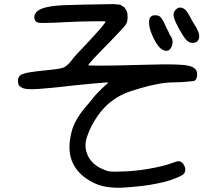

<svg xmlns="http://www.w3.org/2000/svg" viewBox="-20 -757 1040 925"><path d="M299.8 -732.4Q345.7 -734.4 526.4 -737.3L558.6 -734.4L579.1 -721.7Q588.9 -709 591.8 -700.2Q594.7 -692.4 594.7 -675.3Q594.7 -658.2 591.8 -650.4Q588.9 -640.6 573.7 -623.5Q558.6 -606.4 505.9 -551.8Q405.3 -450.2 405.3 -442.4Q405.3 -441.4 444.3 -440.9Q483.4 -440.4 550.3 -441.9Q617.2 -443.4 694.3 -445.3Q842.8 -450.2 887.7 -440.4Q916 -434.6 924.8 -418.9Q931.6 -408.2 929.2 -390.6Q926.8 -373 918 -368.2Q914.1 -366.2 880.4 -363.3Q846.7 -360.4 822.3 -360.4Q752 -360.4 656.2 -332Q604.5 -317.4 575.2 -304.2Q545.9 -291 517.6 -269.5Q479.5 -241.2 447.8 -194.8Q416 -148.4 398.4 -95.7Q383.8 -50.8 402.3 -9.3Q420.9 32.2 467.8 54.7Q489.3 65.4 506.3 68.4Q523.4 71.3 566.4 69.3Q626 68.4 694.3 56.6Q762.7 44.9 800.8 31.2Q831.1 20.5 837.9 19.5Q856.4 19.5 867.2 39.6Q877.9 59.6 868.2 77.1Q863.3 85 844.2 93.8Q825.2 102.5 799.8 111.3Q770.5 121.1 737.3 127Q676.8 140.6 564.5 147.5Q527.3 148.4 492.7 143.1Q458 137.7 425.8 121.1Q359.4 86.9 332 31.2Q301.8 -29.3 324.2 -119.1Q338.9 -183.6 407.2 -258.8Q425.8 -281.2 436.5 -294.9Q446.3 -306.6 474.6 -334Q502 -358.4 502 -359.4Q500 -361.3 417 -353.5Q334 -345.7 268.6 -337.9Q235.4 -334 167 -328.6Q98.6 -323.2 82 -336.9Q66.4 -343.8 66.4 -366.2Q66.4 -384.8 77.1 -393.6Q87.9 -402.3 117.2 -407.7Q146.5 -413.1 215.8 -419.9Q270.5 -424.8 287.1 -432.1Q303.7 -439.5 323.2 -463.9Q340.8 -488.3 372.1 -519.5Q492.2 -646.5 488.3 -653.3Q487.3 -655.3 418.5 -654.3Q349.6 -653.3 298.8 -650.4Q174.8 -643.6 162.1 -648.4Q149.4 -652.3 146 -667Q142.6 -681.6 153.3 -696.3Q175.8 -728.5 299.8 -732.4ZM835.9 -717.8Q843.8 -721.7 855.5 -719.7Q868.2 -715.8 877 -705.6Q885.7 -695.3 894.5 -677.7Q906.2 -655.3 912.1 -646.5Q943.4 -599.6 939.5 -576.2Q935.5 -553.7 914.1 -550.8Q894.5 -547.9 879.9 -562Q865.2 -576.2 838.9 -625Q812.5 -672.9 816.4 -691.4Q819.3 -707 835.9 -717.8ZM710 -678.7Q714.8 -684.6 733.4 -683.1Q752 -681.6 759.8 -666Q766.6 -658.2 784.2 -618.2Q791 -606.4 798.8 -587.9Q811.5 -573.2 811.5 -554.2Q811.5 -535.2 798.8 -519.5Q786.1 -506.8 766.6 -515.6Q744.1 -525.4 722.7 -567.4Q701.2 -609.4 698.2 -641.6Q696.3 -671.9 710 -678.7Z"/></svg>

Font: JasonHandwriting4
Style: Regular
Weight: 400
Version: Version 1.01.21